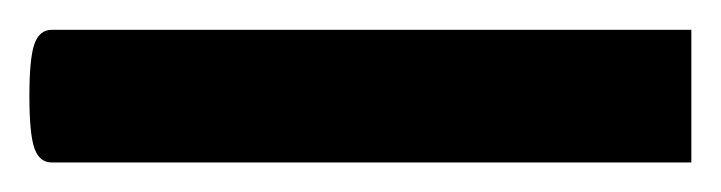

<svg xmlns="http://www.w3.org/2000/svg" viewBox="-35 -110 488 130"><path d="M0 -89.8Q-8.3 -89.8 -11.7 -80.2Q-15.1 -70.6 -15.1 -44.9Q-15.1 -19.3 -11.7 -9.6Q-8.3 0 0 0H433.1V-89.8Z"/></svg>

Font: Estedad-FD-VF Thin
Style: Regular
Weight: 100
Designer: Amin Abedi
Version: Version 5.0